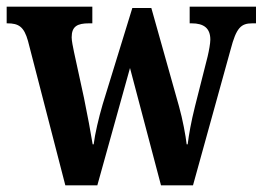

<svg xmlns="http://www.w3.org/2000/svg" viewBox="-22 -556 788 576"><path d="M62 -433 174 0H270L368 -352L461 0H557L670 -408C687 -473 701 -486 735 -486H746V-536H547V-486H553C590 -486 609 -471 609 -437C609 -426 605 -404 601 -387L563 -237C551 -189 545 -154 541 -123H538C535 -149 526 -198 515 -237L432 -532H375L286 -243C274 -202 263 -155 259 -123H256C251 -154 240 -214 230 -262L200 -400C197 -415 193 -433 193 -444C193 -477 210 -486 245 -486H255V-536H-2V-486H0C34 -486 50 -476 62 -433Z"/></svg>

Font: Noto Serif Armenian Condensed
Style: Bold
Weight: 700
Width: 3
Designer: Monotype Design Team
Foundry: Monotype Imaging Inc.
Version: Version 2.008